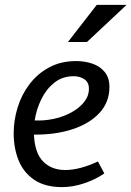

<svg xmlns="http://www.w3.org/2000/svg" viewBox="-20 -753 538 786"><path d="M292 -503Q327 -503 358 -492.5Q389 -482 408.5 -458.5Q428 -435 428 -397Q428 -335 387.5 -291Q347 -247 277 -224Q207 -201 119 -202Q122 -127 156.5 -92Q191 -57 247 -57Q306 -57 381 -92L407 -43Q371 -18 324.5 -2.5Q278 13 234 13Q164 13 120 -17Q76 -47 56 -97Q36 -147 36 -207Q36 -260 52 -312.5Q68 -365 100.5 -408Q133 -451 181 -477Q229 -503 292 -503ZM282 -441Q236 -441 203 -415Q170 -389 149.5 -347.5Q129 -306 122 -260Q161 -258 200.5 -266.5Q240 -275 272.5 -293Q305 -311 324.5 -335.5Q344 -360 344 -390Q344 -416 325.5 -428.5Q307 -441 282 -441ZM376 -733H498L336 -581H258Z"/></svg>

Font: Rosario Light
Style: Italic
Weight: 300
Italic angle: -8.05°
Designer: Hector Gatti
Foundry: Omnibus Type
Version: Version 1.101; ttfautohint (v1.8.1.43-b0c9)